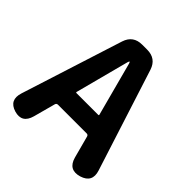

<svg xmlns="http://www.w3.org/2000/svg" viewBox="-198 -887 1037 1037"><g transform="rotate(45 320.5 -368.5)"><path d="M72 -1Q3 -22 26 -94L212 -677Q233 -741 301 -741H339Q407 -741 428 -677L615 -94Q638 -23 567 -1Q495 20 475 -53L441 -180Q438 -190 427 -190H209Q198 -190 195 -180L161 -54Q141 19 72 -1ZM231 -310Q230 -305 235 -305H401Q406 -305 405 -310L323 -618Q320 -628 317.5 -628Q315 -628 312 -618Z"/></g></svg>

Font: Resource Han Rounded JP
Style: Bold
Weight: 700
Designer: Cyano Hao (round all glyphs); Ryoko NISHIZUKA 西塚涼子 (kana, bopomofo & ideographs); Paul D. Hunt (Latin, Greek & Cyrillic)
Foundry: Cyano Hao
Version: 0.990